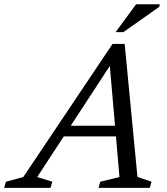

<svg xmlns="http://www.w3.org/2000/svg" viewBox="-85 -904 804 924"><path d="M191.5 -247.5 209 -299H532L514.5 -247.5ZM576.5 -52.5 644.5 -29.5 635.5 0H389L397.5 -29.5L490 -52L440.5 -621H466L94 -52L167 -29.5L158 0H-65L-56.5 -29.5L27 -52L456.5 -692.5H515ZM471.5 -749.5 570 -883.5H683.5L682 -871.5L509 -749.5Z"/></svg>

Font: Newsreader
Style: Italic
Weight: 400
Italic angle: -17°
Designer: Hugues Gentile
Foundry: Production Type
Version: Version 1.003